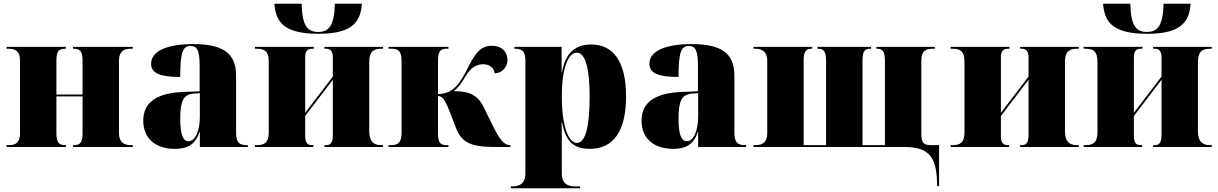

<svg xmlns="http://www.w3.org/2000/svg" viewBox="-20 -787 6521 1028"><path d="M15 0H333V-10H329C296 -10 282 -23 282 -74V-271H422V-74C422 -23 409 -10 375 -10H371V0H691V-10H680C642 -10 617 -28 617 -74V-462C617 -511 642 -526 680 -526H691V-536H371V-526H375C409 -526 422 -512 422 -463V-281H282V-462C282 -511 294 -526 328 -526H333V-536H15V-526H26C64 -526 87 -512 87 -463V-74C87 -23 65 -10 26 -10H15Z M916 10C974 10 1024 -6 1048 -80H1050V0H1307V-10H1303C1258 -10 1244 -26 1244 -80V-383C1244 -507 1167 -551 1014 -551C891 -551 789 -521 789 -445C789 -394 839 -375 945 -375C945 -501 957 -541 999 -541C1037 -541 1049 -515 1049 -434V-298L968 -295C820 -290 747 -240 747 -141C747 -43 816 10 916 10ZM989 -31C959 -31 945 -69 945 -152C945 -246 962 -282 1018 -286L1050 -288V-161C1050 -88 1026 -31 989 -31Z M1686 -606C1879 -606 1910 -680 1918 -767H1773C1770 -651 1742 -616 1684 -616C1624 -616 1598 -651 1595 -767H1449C1457 -680 1486 -606 1686 -606ZM1345 0H1658V-10H1650C1626 -10 1614 -23 1614 -59V-166L1762 -360V-64C1762 -28 1752 -10 1728 -10H1717V0H2031V-10H2020C1982 -10 1957 -28 1957 -84V-456C1957 -512 1982 -526 2020 -526H2031V-536H1717V-526H1727C1751 -526 1762 -509 1762 -483V-377L1614 -183V-482C1614 -515 1628 -526 1652 -526H1660V-536H1345V-526H1356C1394 -526 1419 -514 1419 -458V-78C1419 -22 1394 -10 1356 -10H1345Z M2060 0H2381V-10H2369C2335 -10 2325 -28 2325 -74V-273C2344 -272 2359 -264 2387 -191L2423 -98C2459 -5 2535 0 2651 0H2713V-10H2711C2679 -10 2656 -37 2615 -121L2569 -215C2533 -288 2477 -299 2408 -299C2438 -320 2456 -351 2476 -384C2500 -423 2531 -443 2566 -443C2601 -443 2625 -424 2629 -394C2667 -396 2697 -425 2697 -466C2697 -505 2671 -542 2612 -542C2564 -542 2531 -517 2487 -428C2460 -374 2439 -339 2414 -317C2390 -295 2363 -285 2325 -283V-459C2325 -512 2338 -526 2369 -526H2381V-536H2060V-526H2078C2113 -526 2130 -511 2130 -463V-76C2130 -23 2111 -10 2074 -10H2060Z M2715 221H3086V211H3060C3027 211 2988 202 2988 142V-5C2988 -47 2988 -90 2987 -132H2989C3009 -33 3047 10 3137 10C3266 10 3332 -86 3332 -271C3332 -454 3266 -549 3145 -549C3061 -549 3007 -504 2989 -400H2987V-536H2734V-526H2736C2779 -526 2793 -510 2793 -460V142C2793 202 2754 211 2721 211H2715ZM3069 -22C3023 -22 2988 -113 2988 -271C2988 -415 3020 -505 3068 -505C3114 -505 3137 -420 3137 -273C3137 -113 3116 -22 3069 -22Z M3584 10C3642 10 3692 -6 3716 -80H3718V0H3975V-10H3971C3926 -10 3912 -26 3912 -80V-383C3912 -507 3835 -551 3682 -551C3559 -551 3457 -521 3457 -445C3457 -394 3507 -375 3613 -375C3613 -501 3625 -541 3667 -541C3705 -541 3717 -515 3717 -434V-298L3636 -295C3488 -290 3415 -240 3415 -141C3415 -43 3484 10 3584 10ZM3657 -31C3627 -31 3613 -69 3613 -152C3613 -246 3630 -282 3686 -286L3718 -288V-161C3718 -88 3694 -31 3657 -31Z M4997 184 4998 210H5008V-10H4961C4923 -10 4913 -28 4913 -69V-462C4913 -513 4935 -526 4974 -526H4985V-536H4672V-526H4676C4704 -526 4718 -513 4718 -462V-10H4598V-462C4598 -513 4610 -526 4639 -526H4644V-536H4357V-526H4361C4389 -526 4403 -513 4403 -462V-10H4283V-462C4283 -513 4296 -526 4325 -526H4329V-536H4014V-526H4025C4063 -526 4088 -508 4088 -462V-74C4088 -25 4063 -10 4025 -10H4014V0H4818C4947 0 4992 45 4997 184Z M5070 0H5383V-10H5375C5351 -10 5339 -23 5339 -59V-166L5487 -360V-64C5487 -28 5477 -10 5453 -10H5442V0H5756V-10H5745C5707 -10 5682 -28 5682 -84V-456C5682 -512 5707 -526 5745 -526H5756V-536H5442V-526H5452C5476 -526 5487 -509 5487 -483V-377L5339 -183V-482C5339 -515 5353 -526 5377 -526H5385V-536H5070V-526H5081C5119 -526 5144 -514 5144 -458V-78C5144 -22 5119 -10 5081 -10H5070Z M6123 -606C6316 -606 6347 -680 6355 -767H6210C6207 -651 6179 -616 6121 -616C6061 -616 6035 -651 6032 -767H5886C5894 -680 5923 -606 6123 -606ZM5782 0H6095V-10H6087C6063 -10 6051 -23 6051 -59V-166L6199 -360V-64C6199 -28 6189 -10 6165 -10H6154V0H6468V-10H6457C6419 -10 6394 -28 6394 -84V-456C6394 -512 6419 -526 6457 -526H6468V-536H6154V-526H6164C6188 -526 6199 -509 6199 -483V-377L6051 -183V-482C6051 -515 6065 -526 6089 -526H6097V-536H5782V-526H5793C5831 -526 5856 -514 5856 -458V-78C5856 -22 5831 -10 5793 -10H5782Z"/></svg>

Font: Noto Serif Display Black
Style: Regular
Weight: 900
Designer: Monotype Design Team
Foundry: Monotype Imaging Inc.
Version: Version 2.009